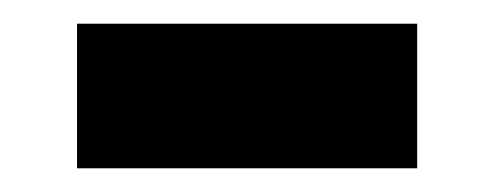

<svg xmlns="http://www.w3.org/2000/svg" viewBox="-20 -337 417 162"><path d="M45 -195V-317H332V-195Z"/></svg>

Font: Anek Tamil Medium
Style: Bold
Weight: 700
Version: Version 1.003